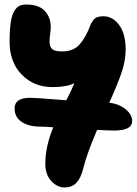

<svg xmlns="http://www.w3.org/2000/svg" viewBox="-20 -512 598 840"><path d="M262.2 308.1Q230.5 308.1 204.3 280Q178.2 252 178.2 205.1Q178.2 129.4 212.9 44.9Q175.8 42 155.8 42Q106.4 42 75.2 21.5Q43.9 1 43.9 -38.1Q43.9 -84 110.8 -84Q142.1 -84 270 -73.2Q292.5 -115.7 305.2 -147.9Q270.5 -130.9 210 -130.9Q128.4 -130.9 75.2 -185.5Q22 -240.2 22 -329.1Q22 -379.9 26.9 -413.1Q31.7 -446.3 42 -463.1Q52.2 -480 64.2 -486.1Q76.2 -492.2 94.2 -492.2Q150.4 -492.2 176.3 -463.9Q202.1 -435.5 202.1 -393.1Q202.1 -385.7 199.5 -364.3Q196.8 -342.8 196.8 -329.1Q196.8 -308.1 207.8 -297.6Q218.8 -287.1 252 -287.1Q292 -287.1 317.1 -307.1Q342.3 -327.1 366.2 -378.9Q373 -397 376.2 -404.3Q379.4 -411.6 387.2 -422.4Q395 -433.1 405.8 -437Q416.5 -440.9 432.1 -440.9Q473.1 -440.9 501.5 -402.3Q529.8 -363.8 529.8 -294.9Q529.8 -247.1 511.7 -194.1Q493.7 -141.1 458 -63Q501.5 -57.1 529.8 -33.9Q558.1 -10.7 558.1 18.1Q558.1 59.1 479 59.1Q453.1 59.1 404.8 56.2Q358.4 165 344.2 225.1Q334 266.6 314.7 287.4Q295.4 308.1 262.2 308.1Z"/></svg>

Font: Shantell Sans Irregular Bouncy
Style: Regular
Weight: 800
Designer: Stephen Nixon, Anya Danilova, Shantell Martin
Foundry: Arrow Type
Version: Version 1.006;[9816181b4]